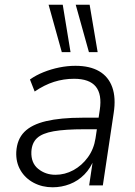

<svg xmlns="http://www.w3.org/2000/svg" viewBox="-20 -786 574 814"><path d="M203 8Q159 8 123 -11Q87 -30 67 -64Q47 -98 49 -142Q52 -195 83 -226.5Q114 -258 175.5 -272.5Q237 -287 329 -287H409L401 -238H337Q256 -238 207.5 -229.5Q159 -221 137 -200.5Q115 -180 113 -143Q111 -95 142 -70Q173 -45 215 -45Q255 -45 291 -64.5Q327 -84 352.5 -119Q378 -154 385 -200L403 -320Q413 -386 386 -419Q359 -452 294 -452Q250 -452 209 -439Q168 -426 127 -398L107 -449Q132 -467 164.5 -480Q197 -493 231.5 -500Q266 -507 300 -507Q361 -507 400.5 -484Q440 -461 456 -416Q472 -371 462 -307L416 0H358L375 -114H380Q365 -74 338 -46.5Q311 -19 276 -5.5Q241 8 203 8ZM357 -565 301 -766H360L394 -565ZM242 -565 186 -766H246L279 -565Z"/></svg>

Font: Nunitoga
Style: Light Italic
Weight: 300
Italic angle: -9°
Designer: Vernon Adams
Foundry: Vernon Adams
Version: Version 1.0